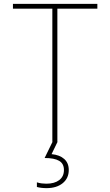

<svg xmlns="http://www.w3.org/2000/svg" viewBox="-20 -734 570 994"><path d="M251 0V-689H47V-714H484V-689H277V0ZM221 240Q193 240 171 234V210Q183 214 196 215.5Q209 217 220 217Q262 217 286.5 198.5Q311 180 311 146Q311 113 286 98.5Q261 84 211 84L252 0H278L247 64Q289 68 312.5 89Q336 110 336 146Q336 189 304.5 214.5Q273 240 221 240Z"/></svg>

Font: Noto Sans Mono Condensed Thin
Style: Regular
Weight: 100
Width: 3
Designer: Monotype Design Team
Foundry: Monotype Imaging Inc.
Version: Version 2.014; ttfautohint (v1.8.4.7-5d5b)